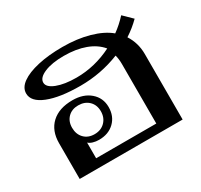

<svg xmlns="http://www.w3.org/2000/svg" viewBox="-124 -730 931 890"><g transform="rotate(-30 341.5 -285.0)"><path d="M586 -458Q617 -410 617 -351V0H66V-191Q66 -258 106.5 -295.5Q147 -333 219 -333Q277 -333 313 -302Q349 -271 349 -222Q349 -173 317.5 -142.5Q286 -112 235 -112Q218 -112 203 -116.5Q188 -121 180 -129V-45H502V-364Q502 -390 496 -412Q396 -372 286 -372Q176 -372 112.5 -397.5Q49 -423 49 -467Q49 -498 81 -521Q113 -544 170.5 -557Q228 -570 302 -570Q381 -570 444.5 -552Q508 -534 546 -502Q581 -527 612 -561L658 -516Q626 -484 586 -458ZM289 -414Q387 -414 479 -460Q450 -495 401 -513Q352 -531 287 -531Q223 -531 183 -514Q143 -497 143 -471Q143 -446 184 -430Q225 -414 289 -414ZM230 -145Q265 -145 286.5 -167Q308 -189 308 -223Q308 -257 286.5 -278Q265 -299 230 -299Q196 -299 175 -278Q154 -257 154 -223Q154 -188 175 -166.5Q196 -145 230 -145Z"/></g></svg>

Font: Fahkwang Medium
Style: Regular
Weight: 500
Version: Version 1.000; ttfautohint (v1.6)